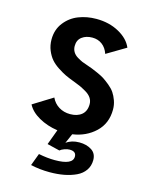

<svg xmlns="http://www.w3.org/2000/svg" viewBox="-108 -583 667 849"><g transform="rotate(15 225.0 -158.0)"><path d="M219 92.5 161.5 78.5 187.5 8.5Q139.5 1.5 101.2 -20.2Q63 -42 47.5 -72.5L137 -128Q148.5 -103 171.2 -89Q194 -75 223 -75Q256 -75 275.8 -91.5Q295.5 -108 295.5 -140Q295.5 -155.5 286.8 -168.5Q278 -181.5 260.8 -191.5Q243.5 -201.5 231.2 -207Q219 -212.5 198.5 -220Q177 -228 161.2 -235.5Q145.5 -243 124.8 -256.5Q104 -270 90.8 -285.2Q77.5 -300.5 68 -323.2Q58.5 -346 58.5 -373Q58.5 -418 83.5 -450.2Q108.5 -482.5 146 -497.2Q183.5 -512 227.5 -512Q286 -512 331 -487.2Q376 -462.5 392 -424.5L304.5 -372.5Q295.5 -399 276.5 -413.2Q257.5 -427.5 231.5 -427.5Q203 -427.5 184 -413.2Q165 -399 165 -371.5Q165 -356.5 172.2 -344.5Q179.5 -332.5 193 -324.5Q206.5 -316.5 216.2 -312.2Q226 -308 240.5 -303.5Q256 -298 264.2 -295Q272.5 -292 292 -283.2Q311.5 -274.5 323.5 -266.8Q335.5 -259 352 -245.5Q368.5 -232 378 -218Q387.5 -204 394.5 -184.5Q401.5 -165 401.5 -143.5Q401.5 -80 359.5 -40.2Q317.5 -0.5 255.5 8.5L236 53Q260.5 35 296 35Q329 35 352 49.8Q375 64.5 375 95Q375 121.5 361 141.8Q347 162 322.5 173.5Q298 185 267.8 190.8Q237.5 196.5 202 196.5Q156.5 196.5 115 187L136 131Q176 139 210.5 139Q292.5 139 292.5 101Q292.5 77 262.5 77Q251.5 77 238.5 81.8Q225.5 86.5 219 92.5Z"/></g></svg>

Font: League Mono Condensed Medium
Style: Regular
Weight: 500
Width: 1
Designer: Tyler Finck
Foundry: The League of Moveable Type / Tyler Finck
Version: Version 2.210